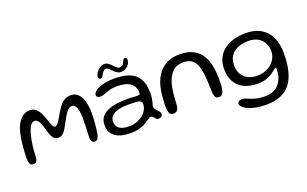

<svg xmlns="http://www.w3.org/2000/svg" viewBox="-91 -1048 2725 1703"><g transform="rotate(-20 1271.0 -197.0)"><path d="M62.5 8Q49.5 8 40.8 0.8Q32 -6.5 27.8 -21Q23.5 -35.5 23.5 -58Q23.5 -82.5 24.8 -111Q26 -139.5 28.8 -170Q31.5 -200.5 36 -230.8Q40.5 -261 46.8 -289Q53 -317 61.5 -340.5Q83 -394 115.8 -423.8Q148.5 -453.5 194.5 -453.5Q229.5 -453.5 252.2 -432.8Q275 -412 290.5 -378.2Q306 -344.5 318 -306Q326 -280.5 336 -260.2Q346 -240 357 -240Q371.5 -240 388 -261.2Q404.5 -282.5 421.5 -313Q446.5 -358 469.8 -389.8Q493 -421.5 519.5 -438Q546 -454.5 580 -454.5Q625 -454.5 652 -425.8Q679 -397 691.5 -349Q704 -301 704 -243.5Q704 -219.5 702.8 -193.2Q701.5 -167 699.2 -140.2Q697 -113.5 693.5 -88.5Q690 -63.5 685.5 -42Q678.5 -15 668.8 -5Q659 5 643 5Q629.5 5 621 -3.5Q612.5 -12 609 -27.5Q608 -39 608.5 -54.8Q609 -70.5 610 -89.8Q611 -109 612 -132Q613 -155 613.5 -181.5Q614 -208 614 -238Q613.5 -269 608 -297Q602.5 -325 590.5 -343Q578.5 -361 558 -361Q538.5 -361 521 -344.2Q503.5 -327.5 487.2 -300Q471 -272.5 454 -240.5Q429 -190.5 406.5 -163.8Q384 -137 352.5 -137Q321.5 -137 304.5 -160.8Q287.5 -184.5 275.5 -228.5Q266.5 -262 257 -289.5Q247.5 -317 234.5 -333.5Q221.5 -350 202 -350Q183 -350 167.8 -332Q152.5 -314 140 -277.5Q126.5 -236 119 -193.5Q111.5 -151 108.5 -112Q105.5 -73 105 -41.5Q102 -15.5 92.5 -3.8Q83 8 62.5 8Z M965.5 43.5Q925.5 43.5 890.8 35.5Q856 27.5 829.5 10.2Q803 -7 788.2 -34.2Q773.5 -61.5 773.5 -100.5Q773.5 -147 796.2 -176.5Q819 -206 857.5 -222.5Q896 -239 944.8 -245.2Q993.5 -251.5 1045 -251.5Q1062 -251.5 1079.8 -250.2Q1097.5 -249 1113.2 -248.2Q1129 -247.5 1140 -247.5Q1153.5 -247.5 1158.2 -251.8Q1163 -256 1163 -267Q1163 -289.5 1157.2 -307Q1151.5 -324.5 1141 -338Q1130.5 -351.5 1116 -360.5Q1093.5 -376 1062 -382.5Q1030.5 -389 994.5 -389Q952.5 -389 922 -380Q891.5 -371 869.8 -361.8Q848 -352.5 831.5 -352.5Q812 -352.5 801.8 -359Q791.5 -365.5 791.5 -379.5Q791.5 -395.5 806.8 -410.2Q822 -425 849.2 -436.5Q876.5 -448 913.8 -454.8Q951 -461.5 994.5 -461.5Q1081 -461.5 1138.5 -438.8Q1196 -416 1224.8 -365.8Q1253.5 -315.5 1253.5 -232.5Q1253.5 -205.5 1250.5 -185.5Q1247.5 -165.5 1243.5 -150.8Q1239.5 -136 1236.5 -125.5Q1233.5 -115 1233.5 -106.5Q1233.5 -95 1241 -85.2Q1248.5 -75.5 1258.2 -66.2Q1268 -57 1275.5 -47Q1283 -37 1283 -25Q1283 -6.5 1271 1Q1259 8.5 1246 8.5Q1231.5 8.5 1222.2 -1.5Q1213 -11.5 1205 -21.5Q1197 -31.5 1185 -31.5Q1178 -31.5 1170.2 -28Q1162.5 -24.5 1150.5 -15.5Q1136 -4.5 1113 9.2Q1090 23 1054.2 33.2Q1018.5 43.5 965.5 43.5ZM977.5 -17.5Q1012.5 -17.5 1045.2 -28.5Q1078 -39.5 1103.8 -59.2Q1129.5 -79 1144.8 -105.5Q1160 -132 1160 -163Q1160 -181.5 1147.2 -189.5Q1134.5 -197.5 1105.8 -199.5Q1077 -201.5 1028 -201.5Q981.5 -201.5 942 -192.2Q902.5 -183 878.8 -161.5Q855 -140 855 -103Q855 -74 869.2 -55.2Q883.5 -36.5 911 -27Q938.5 -17.5 977.5 -17.5ZM883.5 -501.5Q875 -501.5 869.2 -506.8Q863.5 -512 863.5 -522Q863.5 -541.5 877.2 -562.8Q891 -584 912.2 -598.5Q933.5 -613 955.5 -613Q976 -613 992.2 -601.5Q1008.5 -590 1021.8 -575.2Q1035 -560.5 1047.5 -549Q1060 -537.5 1074 -537.5Q1091.5 -537.5 1101.8 -544.2Q1112 -551 1121 -572.5Q1128 -590 1134 -595.5Q1140 -601 1148.5 -601Q1154.5 -601 1159.5 -596.8Q1164.5 -592.5 1164.5 -581Q1164.5 -557.5 1151.8 -538Q1139 -518.5 1118.8 -507Q1098.5 -495.5 1076 -495.5Q1053.5 -495.5 1036.8 -506.5Q1020 -517.5 1006.5 -531.8Q993 -546 980.8 -557Q968.5 -568 955.5 -568Q941 -568 929.5 -555.2Q918 -542.5 907.5 -521.5Q902 -510.5 896.2 -506Q890.5 -501.5 883.5 -501.5Z M1382.5 11Q1364 11 1353.8 -1Q1343.5 -13 1339.5 -39.5Q1338.5 -53 1338.2 -70.5Q1338 -88 1339 -110.2Q1340 -132.5 1342.5 -160Q1349.5 -258 1382.2 -326Q1415 -394 1473 -429.8Q1531 -465.5 1613 -465.5Q1695 -465.5 1752 -431.8Q1809 -398 1838.8 -326.8Q1868.5 -255.5 1868.5 -142.5Q1868.5 -121.5 1868 -103.8Q1867.5 -86 1866.5 -71.8Q1865.5 -57.5 1863 -46Q1857.5 -14.5 1846.2 -1.8Q1835 11 1815 11Q1797.5 11 1788 4Q1778.5 -3 1774.8 -17.2Q1771 -31.5 1769.5 -53Q1768.5 -93.5 1767.5 -124.2Q1766.5 -155 1764.5 -179.5Q1762.5 -204 1759.8 -225.5Q1757 -247 1752 -269.5Q1740 -326.5 1709.5 -357Q1679 -387.5 1617.5 -387.5Q1557 -387.5 1521.5 -354.5Q1486 -321.5 1466.5 -265.5Q1458.5 -242 1453.2 -217Q1448 -192 1445 -165.5Q1442 -139 1440 -110.8Q1438 -82.5 1436.5 -52Q1434.5 -26.5 1427.2 -12.8Q1420 1 1409 6Q1398 11 1382.5 11Z M2187 218.5Q2129.5 218.5 2086 209.5Q2042.5 200.5 2013.5 186.5Q1984.5 172.5 1969.8 157Q1955 141.5 1955 128.5Q1955 118.5 1961.2 111.5Q1967.5 104.5 1977.8 100.8Q1988 97 2001 97Q2013.5 97 2031 104.5Q2048.5 112 2072.8 121.5Q2097 131 2130 138Q2163 145 2206 144.5Q2253.5 144 2286.5 127Q2319.5 110 2340 82Q2360.5 54 2369.8 21.2Q2379 -11.5 2379 -44.5Q2379 -50 2378.2 -53.8Q2377.5 -57.5 2376 -59.8Q2374.5 -62 2372 -62Q2366.5 -62 2353.5 -50Q2340.5 -38 2318 -22.5Q2295.5 -7 2261.5 5Q2227.5 17 2180 17Q2101 17 2048 -10Q1995 -37 1967.8 -86.5Q1940.5 -136 1940.5 -204.5Q1940.5 -266.5 1963.5 -311.5Q1986.5 -356.5 2026.8 -385.2Q2067 -414 2119 -427.8Q2171 -441.5 2228.5 -441.5Q2290.5 -441.5 2338.8 -422.2Q2387 -403 2420 -366.5Q2453 -330 2470 -278Q2487 -226 2487 -160.5Q2487 -59.5 2467.8 12.8Q2448.5 85 2410.5 130.5Q2372.5 176 2316.5 197.2Q2260.5 218.5 2187 218.5ZM2201 -50.5Q2238.5 -50.5 2272.5 -62.8Q2306.5 -75 2332.5 -97Q2358.5 -119 2373.5 -149.5Q2388.5 -180 2388.5 -216Q2388.5 -259 2369.5 -293.5Q2350.5 -328 2314 -348Q2277.5 -368 2225 -368Q2194.5 -368 2161.2 -360.8Q2128 -353.5 2099.2 -335.2Q2070.5 -317 2052.5 -285Q2034.5 -253 2034.5 -203.5Q2034.5 -157 2055 -122.5Q2075.5 -88 2112.8 -69.2Q2150 -50.5 2201 -50.5Z"/></g></svg>

Font: Gluten Thin Light
Style: Regular
Weight: 300
Version: Version 1.300